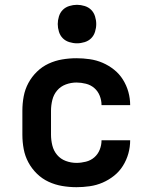

<svg xmlns="http://www.w3.org/2000/svg" viewBox="-20 -770 640 798"><path d="M298 8Q268 8 238.5 3Q209 -2 182 -14.5Q155 -27 133.5 -48Q112 -69 98 -95Q84 -121 78.5 -150.5Q73 -180 73 -210V-310Q73 -340 78.5 -369.5Q84 -399 98 -425Q112 -451 133.5 -472Q155 -493 182 -505.5Q209 -518 238.5 -523Q268 -528 298 -528Q325 -528 353 -524Q381 -520 406.5 -509Q432 -498 454 -480.5Q476 -463 491 -439Q506 -415 513.5 -388Q521 -361 521 -333H402Q402 -353 394.5 -372Q387 -391 372 -404Q357 -417 337 -422Q317 -427 298 -427Q275 -427 253.5 -419Q232 -411 217.5 -394Q203 -377 197.5 -354.5Q192 -332 192 -310V-210Q192 -188 197.5 -165.5Q203 -143 217.5 -126Q232 -109 253.5 -101Q275 -93 298 -93Q317 -93 337 -98Q357 -103 372 -116Q387 -129 394.5 -148Q402 -167 402 -187H521Q521 -159 513.5 -132Q506 -105 491 -81Q476 -57 454 -39.5Q432 -22 406.5 -11Q381 0 353 4Q325 8 298 8ZM300 -590Q284 -590 268 -595Q252 -600 241 -611Q230 -622 225 -638Q220 -654 220 -670Q220 -686 225 -702Q230 -718 241 -729Q252 -740 268 -745Q284 -750 300 -750Q316 -750 332 -745Q348 -740 359 -729Q370 -718 375 -702Q380 -686 380 -670Q380 -654 375 -638Q370 -622 359 -611Q348 -600 332 -595Q316 -590 300 -590Z"/></svg>

Font: Iosevka Fixed Extended
Style: Bold
Weight: 700
Width: 7
Monospace: yes
Designer: Belleve Invis
Foundry: Belleve Invis
Version: Version 24.1.1; ttfautohint (v1.8.4)